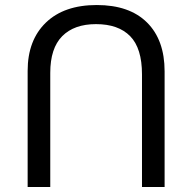

<svg xmlns="http://www.w3.org/2000/svg" viewBox="-20 -744 765 764"><path d="M90 0V-462Q90 -584 162.5 -654Q235 -724 365 -724Q495 -724 565 -654.5Q635 -585 635 -460V0H545V-448Q545 -552 498 -600Q451 -648 362 -648Q275 -648 227.5 -600Q180 -552 180 -454V0Z"/></svg>

Font: Go Noto Kurrent-Regular
Style: Regular
Weight: 400
Designer: Monotype Design Team
Foundry: Monotype Imaging Inc.
Version: Version 2.012; ttfautohint (v1.8.4.7-5d5b)